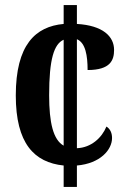

<svg xmlns="http://www.w3.org/2000/svg" viewBox="-20 -734 496 754"><path d="M230 -84V0H282V-84C374 -92 420 -146 420 -192C420 -210 414 -227 398 -237C380 -193 338 -154 282 -152V-580C316 -566 324 -515 324 -459C414 -459 428 -498 428 -538C428 -591 384 -634 282 -640V-714H230V-640C119 -630 42 -558 42 -359C42 -171 114 -96 230 -84ZM230 -578V-162C189 -185 173 -252 173 -360C173 -502 192 -561 230 -578Z"/></svg>

Font: Noto Serif Khmer ExtraCondensed
Style: Bold
Weight: 700
Width: 2
Designer: Danh Hong and the Monotype Design Team
Foundry: Monotype Imaging Inc.
Version: Version 2.004